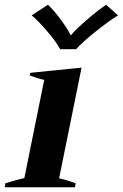

<svg xmlns="http://www.w3.org/2000/svg" viewBox="-36 -792 519 812"><path d="M98 -727 167 -772Q193 -747 221.5 -708.5Q250 -670 262 -644H265Q287 -670 331.5 -708.5Q376 -747 413 -772L463 -727Q425 -704 366.5 -657Q308 -610 286 -584H218Q205 -611 165 -658Q125 -705 98 -727ZM-13 -17Q20 -28 67 -39L151 -454Q123 -460 90 -473L92 -484L309 -506L214 -38Q246 -31 284 -17L281 0H-16Z"/></svg>

Font: Trirong
Style: Bold Italic
Weight: 700
Italic angle: -12°
Designer: Katatrad Team
Foundry: CadsonDemak
Version: Version 1.001